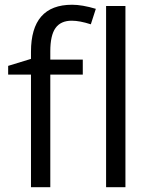

<svg xmlns="http://www.w3.org/2000/svg" viewBox="-20 -785 632 805"><path d="M327.1 -472.2H190.9V0H109.9V-472.2H14.2V-508.8L109.9 -538.1V-567.9Q109.9 -765.1 282.2 -765.1Q324.7 -765.1 381.8 -748L360.8 -683.1Q314 -698.2 280.8 -698.2Q234.9 -698.2 212.9 -667.7Q190.9 -637.2 190.9 -569.8V-535.2H327.1ZM505.9 0H424.8V-759.8H505.9Z"/></svg>

Font: Open Sans ACDW
Style: acdw
Weight: 400
Foundry: Ascender Corporation
Version: Version 1.10